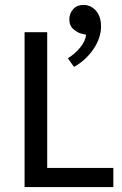

<svg xmlns="http://www.w3.org/2000/svg" viewBox="-20 -761 496 781"><path d="M80 -630H172V-78H441V0H80ZM312 -624Q297 -627 279.5 -641.5Q262 -656 262 -682Q262 -706 277.5 -723.5Q293 -741 321 -741Q333 -741 345 -736Q357 -731 367.5 -720.5Q378 -710 384.5 -693.5Q391 -677 391 -653Q391 -630 383 -606.5Q375 -583 360 -561Q345 -539 325 -520.5Q305 -502 281 -489L256 -524Q284 -541 306 -567.5Q328 -594 330 -620Z"/></svg>

Font: Mukta Mahee
Style: Regular
Weight: 400
Designer: Shuchita Grover, Noopur Datye, Girish Dalvi, Yashodeep Gholap
Foundry: Ek Type
Version: Version 2.538;PS 1.000;hotconv 16.6.51;makeotf.lib2.5.65220;